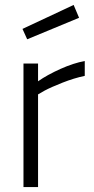

<svg xmlns="http://www.w3.org/2000/svg" viewBox="-20 -757 379 777"><path d="M75 0V-500H134V-428Q171 -454 224.5 -478Q278 -502 323 -510V-450Q280 -441 233 -422.5Q186 -404 160 -390L134 -375V0ZM71 -640 278 -737 300 -685 90 -598Z"/></svg>

Font: Titillium Web Light
Style: Regular
Weight: 300
Version: Version 1.002;PS 57.000;hotconv 1.0.70;makeotf.lib2.5.55311